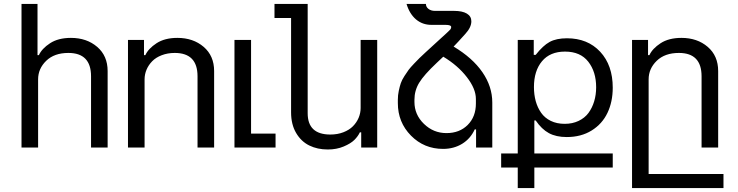

<svg xmlns="http://www.w3.org/2000/svg" viewBox="-20 -747 3736 972"><path d="M172.9 -345.2V0H88.9V-727.1H169.9V-467.8H176.8Q191.9 -501 233.4 -528.1Q274.9 -555.2 338.9 -555.2Q418.9 -555.2 471.9 -509.8Q524.9 -464.4 524.9 -387.2V0H440.9V-360.8Q440.9 -479 326.2 -479Q254.9 -479 213.9 -439.2Q172.9 -399.4 172.9 -345.2Z M711.9 -345.2V0H627.9V-544.9H709V-467.8H715.8Q731 -501 772.5 -528.1Q814 -555.2 877.9 -555.2Q958 -555.2 1011 -509.8Q1064 -464.4 1064 -387.2V0H980V-360.8Q980 -479 864.7 -479Q828.6 -479 798.8 -467.5Q769 -456.1 750.5 -437Q731.9 -418 721.9 -394.3Q711.9 -370.6 711.9 -345.2Z M1375 0H1167V-544.9H1251V-70.8H1375Z M1805.7 -544.9H1889.6V0H1808.6V-77.1H1801.8Q1792.5 -57.1 1774.2 -38.8Q1755.9 -20.5 1720 -5.4Q1684.1 9.8 1639.6 9.8Q1586.9 9.8 1545.7 -10.5Q1504.4 -30.8 1479 -74Q1453.6 -117.2 1453.6 -178.2V-655.8H1369.6V-727.1H1537.6V-173.8Q1537.6 -65.9 1652.3 -65.9Q1688.5 -65.9 1718.3 -77.4Q1748 -88.9 1766.8 -107.9Q1785.6 -127 1795.7 -150.9Q1805.7 -174.8 1805.7 -200.2Z M2224.1 -460 2191.4 -429.2Q2126 -367.7 2102.1 -328.1Q2078.1 -288.6 2078.1 -242.2V-231Q2078.1 -166.5 2126.2 -119.9Q2174.3 -73.2 2240.2 -73.2Q2306.6 -73.2 2347.9 -114.7Q2389.2 -156.2 2389.2 -223.1V-246.1Q2389.2 -297.4 2343.5 -356.4Q2297.9 -415.5 2224.1 -460ZM2276.4 -511.2Q2372.1 -454.1 2422.1 -381.6Q2472.2 -309.1 2472.2 -228V0H2390.1V-91.8H2383.3Q2361.8 -44.9 2319.6 -19Q2277.3 6.8 2223.1 6.8Q2127 6.8 2060.5 -60.5Q1994.1 -127.9 1994.1 -225.1V-242.2Q1994.1 -265.1 1998.8 -287.1Q2003.4 -309.1 2009 -325.7Q2014.6 -342.3 2027.6 -362.3Q2040.5 -382.3 2048.8 -393.6Q2057.1 -404.8 2076.2 -424.8Q2095.2 -444.8 2103.5 -452.9Q2111.8 -460.9 2134.3 -481.9L2203.1 -544.9Q2253.4 -590.3 2259.3 -597.2Q2264.2 -603.5 2264.2 -609.9Q2264.2 -621.1 2235.4 -621.1H2164.1Q2118.7 -621.1 2085.9 -648.9Q2053.2 -676.8 2038.1 -727.1H2136.2Q2136.2 -711.9 2149.2 -701.9Q2162.1 -691.9 2182.1 -691.9H2278.3Q2320.8 -691.9 2343.5 -678.2Q2366.2 -664.6 2366.2 -639.2Q2366.2 -608.9 2336.4 -576.2Q2293.5 -528.3 2276.4 -511.2Z M2683.1 -306.2Q2683.1 -268.1 2692.1 -235.1Q2701.2 -202.1 2719.5 -176Q2737.8 -149.9 2768.3 -135Q2798.8 -120.1 2838.9 -120.1Q2877.9 -120.1 2908.9 -134.8Q2939.9 -149.4 2959 -175Q2978 -200.7 2988 -233.9Q2998 -267.1 2998 -305.2Q2998 -383.8 2958 -434.8Q2918 -485.8 2840.3 -485.8Q2764.6 -485.8 2723.9 -437Q2683.1 -388.2 2683.1 -306.2ZM2685.1 205.1H2601.1V101.1H2517.1V29.8H2601.1V-544.9H2682.1V-469.2H2691.9Q2728.5 -516.1 2762.5 -534.7Q2796.4 -553.2 2850.1 -553.2Q2955.1 -553.2 3018.6 -484.9Q3082 -416.5 3082 -303.2Q3082 -231.9 3055.4 -175.8Q3028.8 -119.6 2975.3 -86.4Q2921.9 -53.2 2849.1 -53.2Q2795.4 -53.2 2758.8 -73Q2722.2 -92.8 2691.9 -137.2H2685.1V29.8H3082V101.1H2685.1Z M3263.7 -345.2V133.8H3642.6V205.1H3179.7V-544.9H3260.7V-467.8H3267.6Q3282.7 -501 3324.2 -528.1Q3365.7 -555.2 3429.7 -555.2Q3509.8 -555.2 3562.7 -509.8Q3615.7 -464.4 3615.7 -387.2V0H3531.7V-360.8Q3531.7 -479 3417 -479Q3345.7 -479 3304.7 -439.2Q3263.7 -399.4 3263.7 -345.2Z"/></svg>

Font: Telcell.Market
Style: Regular
Weight: 400
Designer: Rasmus Andersson, Sedrak Mkrtchyan
Version: Version 3.019;git-0a5106e0b